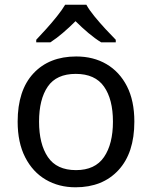

<svg xmlns="http://www.w3.org/2000/svg" viewBox="-20 -786 645 816"><path d="M551 -269Q551 -136 483.5 -63Q416 10 301 10Q230 10 174.5 -22.5Q119 -55 87 -117.5Q55 -180 55 -269Q55 -402 122 -474Q189 -546 304 -546Q377 -546 432.5 -513.5Q488 -481 519.5 -419.5Q551 -358 551 -269ZM146 -269Q146 -174 183.5 -118.5Q221 -63 303 -63Q384 -63 422 -118.5Q460 -174 460 -269Q460 -364 422 -418Q384 -472 302 -472Q220 -472 183 -418Q146 -364 146 -269ZM347 -766Q359 -744 381.5 -716.5Q404 -689 428.5 -662.5Q453 -636 472 -617V-606H410Q384 -622 356 -645.5Q328 -669 301 -696Q274 -669 247 -646Q220 -623 194 -606H134V-617Q153 -637 176.5 -663Q200 -689 222 -716.5Q244 -744 257 -766Z"/></svg>

Font: Noto Sans Deseret
Style: Regular
Weight: 400
Designer: Monotype Design Team
Foundry: Monotype Imaging Inc.
Version: Version 2.001; ttfautohint (v1.8.4.7-5d5b)